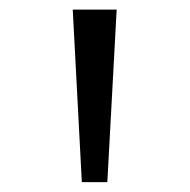

<svg xmlns="http://www.w3.org/2000/svg" viewBox="-20 -842 388 393"><path d="M128.9 -822.3H218.8L199.7 -469.2H147.5Z"/></svg>

Font: MerriweatherLight
Style: Regular
Weight: 300
Designer: Eben Sorkin ( sorkintype@gmail.com )
Foundry: Eben Sorkin
Version: Version 1.055; ttfautohint (v1.4.1)